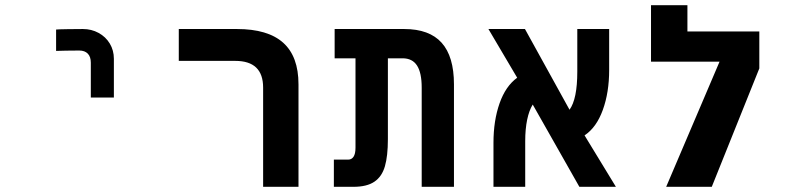

<svg xmlns="http://www.w3.org/2000/svg" viewBox="-20 -721 3040 741"><path d="M300 -609Q278.5 -609 242.2 -608.5Q206 -608 196.5 -607V-524.5Q203.5 -525 234.5 -525.5Q265.5 -526 286 -526Q307 -526 318.8 -514Q330.5 -502 330.5 -479V-344.5H419.5V-494Q419.5 -526.5 403.8 -552.8Q388 -579 360.5 -594Q333 -609 300 -609Z M888 -486H670V-609H894.5Q1014 -609 1073 -556Q1132 -503 1132 -395.5V0H995.5V-383Q995.5 -486 888 -486Z M1533.5 -496H1477V-184Q1477 -119 1465.5 -79.2Q1454 -39.5 1425 -19.8Q1396 0 1344 0H1268.5V-105H1324Q1337 -105 1344.5 -116.2Q1352 -127.5 1352 -151V-496H1271.5V-609H1540Q1637 -609 1684.5 -556Q1732 -503 1732 -395.5V0H1607.5V-383Q1607.5 -440 1589.5 -468Q1571.5 -496 1533.5 -496Z M2007 -176V0H1884.5V-170Q1884.5 -255.5 1908 -322.2Q1931.5 -389 1976 -421L1865 -609H2006L2178 -297.5Q2208 -338.5 2208 -445V-609H2331V-451Q2331 -364.5 2306.5 -296.8Q2282 -229 2236 -198.5L2357 0H2216L2036 -317.5Q2022 -295 2014.5 -259Q2007 -223 2007 -176Z M2910.5 -599.5V-457L2727 0H2551L2757 -483H2492.5V-701H2633V-599.5Z"/></svg>

Font: JuliaMono
Style: Bold
Weight: 700
Monospace: yes
Designer: cormullion
Foundry: corm
Version: Version 0.055; ttfautohint (v1.8.4)